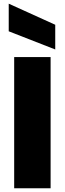

<svg xmlns="http://www.w3.org/2000/svg" viewBox="-20 -1012 348 1032"><path d="M26.9 -843.8V-992.2L276.9 -878.9V-746.1ZM56.2 0V-705.1H252V0Z"/></svg>

Font: Poppins ExtraBold
Style: Regular
Weight: 800
Designer: Ninad Kale (Devanagari), Jonny Pinhorn (Latin)
Foundry: Indian Type Foundry
Version: 4.004